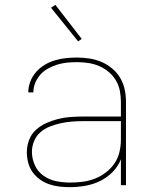

<svg xmlns="http://www.w3.org/2000/svg" viewBox="-20 -766 640 794"><path d="M268 8Q247 8 225.5 5.5Q204 3 183.5 -4Q163 -11 145 -24Q127 -37 114.5 -54.5Q102 -72 96.5 -93.5Q91 -115 91 -136Q91 -162 100 -186.5Q109 -211 128 -228.5Q147 -246 170.5 -256.5Q194 -267 218.5 -273.5Q243 -280 269 -282Q295 -284 320 -284H480V-345Q480 -368 475.5 -391Q471 -414 459 -434Q447 -454 429 -469Q411 -484 389.5 -493Q368 -502 345 -505.5Q322 -509 298 -509Q278 -509 257.5 -507Q237 -505 217.5 -499Q198 -493 179.5 -483Q161 -473 147.5 -458Q134 -443 126 -424Q118 -405 118 -384H97Q97 -407 105.5 -429Q114 -451 129.5 -468.5Q145 -486 165 -498Q185 -510 207 -516.5Q229 -523 252 -525.5Q275 -528 298 -528Q324 -528 350 -524Q376 -520 399.5 -510Q423 -500 443.5 -483Q464 -466 477 -444Q490 -422 495.5 -396.5Q501 -371 501 -345V0H480V-107Q468 -77 445 -54Q422 -31 393 -17Q364 -3 332 2.5Q300 8 268 8ZM271 -11Q297 -11 323 -14.5Q349 -18 373 -27.5Q397 -37 418 -53Q439 -69 453.5 -90.5Q468 -112 474 -137.5Q480 -163 480 -189V-265H320Q297 -265 274.5 -263Q252 -261 229.5 -256Q207 -251 185.5 -242.5Q164 -234 147 -219Q130 -204 121 -182.5Q112 -161 112 -138Q112 -109 124.5 -82Q137 -55 161 -38.5Q185 -22 213.5 -16.5Q242 -11 271 -11ZM303 -595 191 -734 209 -746 318 -605Z"/></svg>

Font: Zed Sans Thin Extended
Style: Regular
Weight: 100
Width: 7
Designer: Belleve Invis
Foundry: Belleve Invis
Version: Version 1.0.0; ttfautohint (v1.8.4)